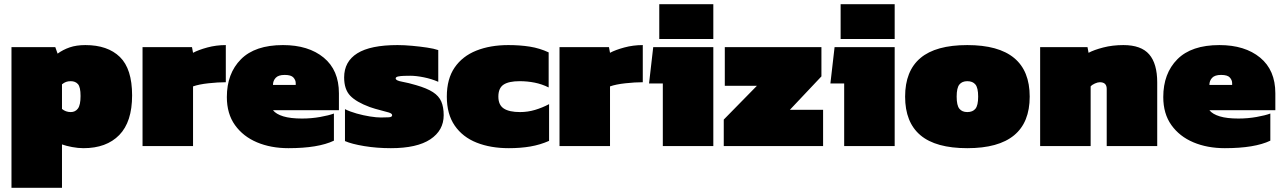

<svg xmlns="http://www.w3.org/2000/svg" viewBox="-20 -700 6146 920"><path d="M35 200V-474H245L256 -443Q282 -462 314 -473Q346 -484 389 -484Q496 -484 554.5 -427Q613 -370 613 -243Q613 -116 551.5 -53Q490 10 380 10Q354 10 325 4.5Q296 -1 277 -8V200ZM319 -163Q341 -163 353.5 -180Q366 -197 366 -240Q366 -283 353.5 -297Q341 -311 319 -311Q306 -311 296.5 -307.5Q287 -304 277 -296V-178Q295 -163 319 -163Z M663 0V-474H900L905 -447Q931 -461 973.5 -472.5Q1016 -484 1062 -484V-306Q1025 -306 979 -301Q933 -296 905 -286V0Z M1362 10Q1278 10 1211.5 -18Q1145 -46 1106 -100.5Q1067 -155 1067 -235Q1067 -348 1134.5 -416Q1202 -484 1336 -484Q1458 -484 1531 -424Q1604 -364 1604 -253V-172H1288Q1303 -153 1337.5 -142.5Q1372 -132 1427 -132Q1472 -132 1514 -139.5Q1556 -147 1580 -156V-26Q1505 10 1362 10ZM1288 -293H1397V-302Q1397 -316 1386 -328.5Q1375 -341 1344 -341Q1314 -341 1301 -327Q1288 -313 1288 -293Z M1853 10Q1785 10 1725 0Q1665 -10 1633 -24V-177Q1657 -165 1689 -156Q1721 -147 1752.5 -142Q1784 -137 1805 -137Q1828 -137 1843.5 -138Q1859 -139 1859 -148Q1859 -156 1843 -161Q1827 -166 1802.5 -172Q1778 -178 1752 -187Q1687 -211 1658 -241.5Q1629 -272 1629 -329Q1629 -405 1692 -444.5Q1755 -484 1885 -484Q1917 -484 1955 -480.5Q1993 -477 2026.5 -472Q2060 -467 2080 -460V-308Q2048 -322 2011 -329.5Q1974 -337 1946 -337Q1932 -337 1915.5 -336.5Q1899 -336 1887.5 -333.5Q1876 -331 1876 -324Q1876 -314 1906.5 -308.5Q1937 -303 1974 -292Q2026 -277 2054.5 -258.5Q2083 -240 2094.5 -213.5Q2106 -187 2106 -148Q2106 -75 2042 -32.5Q1978 10 1853 10Z M2418 10Q2331 10 2264 -16.5Q2197 -43 2159 -98Q2121 -153 2121 -237Q2121 -322 2158.5 -376.5Q2196 -431 2262.5 -457.5Q2329 -484 2416 -484Q2472 -484 2519 -476.5Q2566 -469 2609 -449V-281Q2577 -297 2542 -304Q2507 -311 2470 -311Q2418 -311 2393 -294.5Q2368 -278 2368 -237Q2368 -197 2394 -180Q2420 -163 2472 -163Q2509 -163 2544 -173.5Q2579 -184 2611 -201V-25Q2568 -6 2521 2Q2474 10 2418 10Z M2661 0V-474H2898L2903 -447Q2929 -461 2971.5 -472.5Q3014 -484 3060 -484V-306Q3023 -306 2977 -301Q2931 -296 2903 -286V0Z M3139 -513V-680H3398V-513ZM3156 0V-300H3090L3110 -474H3398V0Z M3448 0V-127L3607 -289H3453V-474H3916V-334L3765 -174H3924V0Z M4008 -513V-680H4267V-513ZM4025 0V-300H3959L3979 -474H4267V0Z M4615 10Q4464 10 4390.5 -52Q4317 -114 4317 -237Q4317 -360 4390.5 -422Q4464 -484 4615 -484Q4914 -484 4914 -237Q4914 10 4615 10ZM4615 -163Q4641 -163 4654 -179Q4667 -195 4667 -237Q4667 -279 4654 -295Q4641 -311 4615 -311Q4590 -311 4577 -295Q4564 -279 4564 -237Q4564 -195 4577 -179Q4590 -163 4615 -163Z M4964 0V-474H5191L5196 -447Q5222 -461 5266.5 -472.5Q5311 -484 5363 -484Q5448 -484 5486.5 -439.5Q5525 -395 5525 -305V0H5283V-274Q5283 -306 5250 -306Q5240 -306 5226.5 -300Q5213 -294 5206 -286V0Z M5849 10Q5765 10 5698.5 -18Q5632 -46 5593 -100.5Q5554 -155 5554 -235Q5554 -348 5621.5 -416Q5689 -484 5823 -484Q5945 -484 6018 -424Q6091 -364 6091 -253V-172H5775Q5790 -153 5824.5 -142.5Q5859 -132 5914 -132Q5959 -132 6001 -139.5Q6043 -147 6067 -156V-26Q5992 10 5849 10ZM5775 -293H5884V-302Q5884 -316 5873 -328.5Q5862 -341 5831 -341Q5801 -341 5788 -327Q5775 -313 5775 -293Z"/></svg>

Font: Kanit Black
Style: Regular
Weight: 900
Designer: Katatrad Team
Foundry: CadsonDemak
Version: Version 2.000; ttfautohint (v1.8.3)